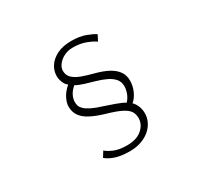

<svg xmlns="http://www.w3.org/2000/svg" viewBox="-167 -993 1334 1271"><g transform="rotate(-30 500.0 -357.5)"><path d="M664 -678Q645 -693 601 -710.5Q557 -728 499 -728Q460 -728 430 -712Q400 -696 383 -673Q366 -650 366 -627Q366 -592 389 -570.5Q412 -549 450.5 -535Q489 -521 535 -509Q594 -494 635 -472.5Q676 -451 697.5 -421Q719 -391 719 -350Q719 -309 702 -271Q685 -233 658 -210Q673 -197 684.5 -171Q696 -145 696 -113Q696 -79 681 -48.5Q666 -18 638.5 5.5Q611 29 572 42.5Q533 56 485 56Q422 56 378.5 42Q335 28 308 5L334 -37Q352 -20 390 -3.5Q428 13 489 13Q562 13 603 -22.5Q644 -58 644 -107Q644 -137 630 -158.5Q616 -180 579 -199Q542 -218 472 -238Q404 -258 362 -280.5Q320 -303 300 -333Q280 -363 280 -404Q280 -429 296.5 -463.5Q313 -498 351 -531Q332 -545 322.5 -570Q313 -595 313 -616Q313 -658 336.5 -693Q360 -728 404.5 -749.5Q449 -771 513 -771Q574 -771 619 -754.5Q664 -738 687 -722ZM331 -407Q331 -393 335.5 -379Q340 -365 355 -350.5Q370 -336 400 -321Q430 -306 482 -290Q528 -275 556.5 -264.5Q585 -254 601 -247Q617 -240 626 -233Q646 -253 657 -281Q668 -309 668 -336Q668 -371 647.5 -394Q627 -417 593.5 -432.5Q560 -448 521.5 -459Q483 -470 446.5 -481Q410 -492 384 -507Q355 -482 343 -456.5Q331 -431 331 -407Z"/></g></svg>

Font: Noto Sans TC Thin Light
Style: Regular
Weight: 300
Version: Version 2.004-H2;hotconv 1.0.118;makeotfexe 2.5.65603